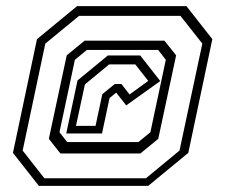

<svg xmlns="http://www.w3.org/2000/svg" viewBox="-20 -734 731 623"><path d="M106 -131 22 -238 100 -607 230 -714H585L669 -607L591 -238L461 -131ZM124 -155.5H453.5L562.5 -245.5L636.5 -592.5L565.5 -682.5H236.5L127 -592.5L53.5 -245.5ZM176 -236 138.5 -283.5 196.5 -554.5 254.5 -602H513.5L551.5 -554.5L493.5 -283.5L435.5 -236ZM198 -273H429L468 -305L518 -540L493 -572H262L223 -540L173 -305ZM195 -301 231.5 -473 330 -554H435L500 -471L389.5 -392L353.5 -438H362.5L335.5 -416L311 -301ZM226.5 -325.5H290L312 -428.5L352.5 -461.5H374L400.5 -427.5L461 -471.5L419 -525H334L255.5 -460Z"/></svg>

Font: Tourney Thin Light
Style: Italic
Weight: 300
Italic angle: -12°
Version: Version 1.015